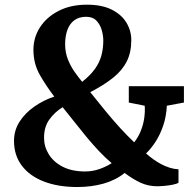

<svg xmlns="http://www.w3.org/2000/svg" viewBox="-20 -772 804 803"><path d="M749.2 -411.6V-343.1L677.7 -329.8Q675.7 -285.5 662.8 -247.3Q649.9 -209.1 630.7 -179.4Q611.5 -149.7 590.8 -130.4Q605 -117.6 620.9 -106.2Q636.7 -94.7 653.9 -85.6Q671 -76.5 689.3 -70.7Q707.5 -64.9 726.5 -63.9V-7.8Q718.9 -2.6 701.3 0.7Q683.7 4 665.8 5.6Q647.9 7.1 639.1 7.1Q599.5 7.1 566.8 -8.3Q534.2 -23.7 501.3 -48.6Q463.9 -18.5 413 -4.1Q362.1 10.2 303.3 10.2Q223.2 10.2 163.6 -12.8Q104 -35.9 71.3 -79.1Q38.6 -122.3 38.6 -182.8Q38.6 -226.5 61.6 -262.7Q84.7 -298.9 123.1 -325.9Q161.6 -352.9 207 -368.1Q175.1 -409.4 147.4 -457.2Q119.8 -505 119.8 -563.8Q119.8 -615.1 147.3 -657.9Q174.9 -700.7 225.4 -726.6Q275.8 -752.4 343.5 -752.4Q406.4 -752.4 447.5 -731.6Q488.6 -710.9 508.9 -677Q529.1 -643.2 529.1 -604Q529.1 -552.6 510 -514.9Q491 -477.3 453 -446.8Q414.9 -416.4 357.5 -386.5Q392.1 -343.1 422.4 -306.2Q452.8 -269.3 481.9 -237.4Q511 -205.5 541.3 -176.7Q558.5 -198.9 568.8 -224.5Q579.1 -250.1 583.1 -277.1Q587.1 -304.1 585.2 -329.8L518.7 -343.1V-411.6ZM252.4 -587.1Q252.4 -552.5 264.1 -523.2Q275.8 -494 292.5 -470.7Q309.1 -447.3 323.6 -429.7Q357.3 -456.4 376.5 -483Q395.7 -509.7 403.8 -538.9Q412 -568.2 412 -602.8Q412 -622 405.8 -645.1Q399.5 -668.3 383.9 -685Q368.2 -701.8 340.2 -701.8Q311.2 -701.8 291.6 -687.8Q272 -673.7 262.2 -647.9Q252.4 -622 252.4 -587.1ZM336 -54.9Q367.2 -54.9 395.9 -65Q424.7 -75.1 447.1 -89.7Q420.7 -111.7 393.8 -140.3Q367 -168.8 340.8 -200.5Q314.6 -232.2 289.8 -263.9Q264.9 -295.6 242 -323.7Q208.6 -303 186.4 -272.2Q164.2 -241.4 164.2 -196Q164.2 -158.7 184.1 -126.5Q204 -94.3 242.4 -74.6Q280.8 -54.9 336 -54.9Z"/></svg>

Font: Merriweather Light
Style: Regular
Weight: 300
Designer: Eben Sorkin
Foundry: Eben Sorkin
Version: Version 2.100